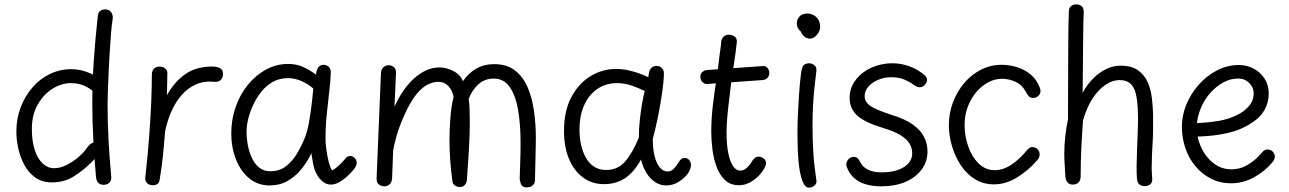

<svg xmlns="http://www.w3.org/2000/svg" viewBox="-20 -841 5909 880"><path d="M218 -5Q173 -5 141.5 -27.5Q110 -50 91 -86Q72 -122 63.5 -162Q55 -202 55 -238Q55 -297 74.5 -348.5Q94 -400 128.5 -440Q163 -480 209 -502Q255 -524 307 -524Q329 -524 351.5 -519Q374 -514 396 -504Q418 -494 437 -479Q454 -465 460 -455Q466 -445 466 -429Q466 -418 459.5 -411Q453 -404 441 -404Q433 -404 427.5 -406.5Q422 -409 416 -415Q396 -434 368.5 -447Q341 -460 305 -460Q262 -460 221 -434.5Q180 -409 153 -362Q126 -315 126 -250Q126 -195 139 -154.5Q152 -114 175.5 -92Q199 -70 228 -70Q255 -70 283.5 -84Q312 -98 335.5 -117.5Q359 -137 370 -152Q386 -175 395.5 -181.5Q405 -188 413 -188Q429 -188 437 -181Q445 -174 445 -161Q445 -151 434.5 -136.5Q424 -122 397 -95Q363 -61 319 -33Q275 -5 218 -5ZM455 6Q439 6 430.5 -3Q422 -12 420 -29Q412 -120 407.5 -204.5Q403 -289 403 -367Q403 -466 410 -565Q417 -664 428 -766Q429 -783 439 -790.5Q449 -798 463 -798Q473 -798 481.5 -792.5Q490 -787 494.5 -775.5Q499 -764 495 -744Q492 -726 489 -689Q486 -652 483 -606Q480 -560 478 -512.5Q476 -465 474.5 -425.5Q473 -386 473 -363Q473 -281 477.5 -198Q482 -115 490 -29Q491 -12 480.5 -3Q470 6 455 6Z M676 -501Q677 -519 687.5 -527.5Q698 -536 711 -536Q722 -536 730 -532Q738 -528 743 -520.5Q748 -513 747 -501L745 -405Q781 -468 830.5 -502Q880 -536 952 -536Q964 -536 975.5 -533.5Q987 -531 994.5 -524Q1002 -517 1002 -501Q1002 -492 998 -483.5Q994 -475 985.5 -470Q977 -465 964 -466Q917 -471 879 -454.5Q841 -438 813 -406Q785 -374 766 -331.5Q747 -289 737 -240Q734 -205 731.5 -177Q729 -149 726.5 -124.5Q724 -100 720.5 -74.5Q717 -49 712 -19Q711 -6 703 1Q695 8 680 8Q663 8 653.5 -2.5Q644 -13 646 -28Q657 -128 663.5 -213Q670 -298 673 -370Q676 -442 676 -501Z M1216 9Q1162 9 1122.5 -23.5Q1083 -56 1061.5 -110.5Q1040 -165 1040 -229Q1040 -294 1060.5 -352Q1081 -410 1117.5 -454Q1154 -498 1201 -523Q1248 -548 1301 -548Q1339 -548 1370.5 -533.5Q1402 -519 1428 -499Q1432 -526 1441 -535Q1450 -544 1462 -544Q1476 -544 1486.5 -535Q1497 -526 1496 -508Q1495 -470 1489 -421Q1483 -372 1477.5 -316.5Q1472 -261 1472 -204Q1472 -183 1476 -154Q1480 -125 1486.5 -99.5Q1493 -74 1502 -60Q1516 -67 1532 -81.5Q1548 -96 1563 -114Q1567 -120 1573 -123Q1579 -126 1585 -126Q1597 -126 1606 -116.5Q1615 -107 1615 -94Q1615 -87 1610 -77.5Q1605 -68 1596 -58Q1585 -45 1569 -30.5Q1553 -16 1534 -5.5Q1515 5 1496 5Q1477 5 1460 -8Q1443 -21 1431 -43.5Q1419 -66 1414 -97L1407 -139Q1389 -100 1362 -66.5Q1335 -33 1298.5 -12Q1262 9 1216 9ZM1110 -239Q1110 -208 1116 -175.5Q1122 -143 1135 -116Q1148 -89 1168.5 -72.5Q1189 -56 1219 -56Q1262 -56 1292 -80Q1322 -104 1343 -140Q1364 -176 1378 -212Q1388 -237 1394.5 -271.5Q1401 -306 1406.5 -348Q1412 -390 1416 -435Q1394 -455 1362.5 -469Q1331 -483 1301 -483Q1261 -483 1230 -465.5Q1199 -448 1176.5 -419Q1154 -390 1139 -357Q1124 -324 1117 -293Q1110 -262 1110 -239Z M2396 18Q2374 18 2368 3.5Q2362 -11 2362 -24Q2362 -42 2364 -87.5Q2366 -133 2366 -185Q2366 -271 2354.5 -337.5Q2343 -404 2316 -442.5Q2289 -481 2243 -481Q2201 -481 2171.5 -453.5Q2142 -426 2128 -387Q2131 -369 2132 -346.5Q2133 -324 2133 -301Q2133 -278 2133 -259Q2132 -200 2128.5 -143Q2125 -86 2120 -17Q2119 -4 2111 6Q2103 16 2089 16Q2075 16 2065.5 9.5Q2056 3 2054 -7Q2047 -59 2043.5 -106Q2040 -153 2040 -200Q2040 -221 2041 -245.5Q2042 -270 2044 -297Q2046 -324 2049.5 -349.5Q2053 -375 2059 -396Q2054 -426 2035.5 -446Q2017 -466 1988 -466Q1967 -466 1941.5 -454Q1916 -442 1889 -409.5Q1862 -377 1834 -315Q1810 -261 1798.5 -221Q1787 -181 1782 -152L1777 -23Q1776 -6 1766 3.5Q1756 13 1741 13Q1732 13 1723.5 9Q1715 5 1710.5 -2.5Q1706 -10 1706 -22L1726 -506Q1727 -523 1737 -532.5Q1747 -542 1762 -542Q1776 -542 1786 -532.5Q1796 -523 1795 -506L1788 -352Q1805 -390 1827.5 -423Q1850 -456 1876 -480Q1902 -504 1932 -518Q1962 -532 1996 -532Q2025 -532 2057 -516Q2089 -500 2102 -469Q2127 -506 2163 -526.5Q2199 -547 2245 -547Q2303 -547 2340 -518.5Q2377 -490 2398 -441.5Q2419 -393 2427.5 -332Q2436 -271 2436 -205Q2436 -197 2435.5 -174.5Q2435 -152 2434.5 -123Q2434 -94 2433 -65Q2432 -36 2432 -16Q2432 -1 2422.5 8Q2413 17 2396 18Z M2565 -240Q2565 -332 2598.5 -395.5Q2632 -459 2686.5 -492Q2741 -525 2804 -525Q2831 -525 2856.5 -519.5Q2882 -514 2906 -506Q2930 -498 2951 -487L2956 -514Q2960 -526 2969 -532.5Q2978 -539 2988 -539Q3004 -539 3013.5 -529Q3023 -519 3023 -504Q3023 -489 3020 -459Q3017 -429 3010.5 -388Q3004 -347 2994.5 -300Q2985 -253 2972 -205Q2972 -156 2981 -122.5Q2990 -89 3005.5 -72Q3021 -55 3040 -55Q3057 -55 3070 -69.5Q3083 -84 3093 -101Q3097 -108 3103 -112.5Q3109 -117 3119 -117Q3131 -117 3139 -107.5Q3147 -98 3147 -85Q3147 -76 3143 -65.5Q3139 -55 3133 -46Q3116 -23 3089.5 -7Q3063 9 3033 9Q3006 9 2982.5 -6.5Q2959 -22 2942.5 -49Q2926 -76 2918 -110Q2885 -50 2843.5 -23.5Q2802 3 2749 3Q2693 3 2651.5 -28Q2610 -59 2587.5 -113.5Q2565 -168 2565 -240ZM2636 -246Q2636 -209 2643.5 -176Q2651 -143 2666 -117Q2681 -91 2704 -76.5Q2727 -62 2758 -62Q2811 -62 2844.5 -100Q2878 -138 2908 -210Q2908 -250 2912.5 -291Q2917 -332 2923 -367Q2929 -402 2935 -424Q2904 -439 2873 -449.5Q2842 -460 2808 -460Q2757 -460 2718 -433.5Q2679 -407 2657.5 -359Q2636 -311 2636 -246Z M3220 -456Q3207 -456 3198.5 -466Q3190 -476 3190 -489Q3190 -504 3199.5 -511.5Q3209 -519 3220 -520L3473 -538Q3490 -540 3498 -529.5Q3506 -519 3506 -507Q3506 -494 3498.5 -485Q3491 -476 3475 -474ZM3285 -646Q3287 -665 3297 -673.5Q3307 -682 3321 -682Q3334 -682 3346.5 -674Q3359 -666 3357 -647Q3355 -626 3351 -596.5Q3347 -567 3342.5 -539Q3338 -511 3335 -493Q3330 -447 3324 -401Q3318 -355 3314 -312Q3310 -269 3310 -234Q3310 -178 3318 -139Q3326 -100 3340 -79.5Q3354 -59 3373 -59Q3389 -59 3403.5 -72.5Q3418 -86 3423 -96Q3431 -110 3439 -116.5Q3447 -123 3457 -123Q3470 -123 3480.5 -114.5Q3491 -106 3491 -93Q3491 -87 3488.5 -81Q3486 -75 3483 -69Q3465 -37 3433 -14.5Q3401 8 3367 8Q3328 8 3303.5 -15Q3279 -38 3265 -75Q3251 -112 3245.5 -154.5Q3240 -197 3240 -237Q3240 -297 3247.5 -360.5Q3255 -424 3266 -490Q3268 -503 3270.5 -525.5Q3273 -548 3276 -572.5Q3279 -597 3282 -617Q3285 -637 3285 -646Z M3632 -734Q3632 -751 3644 -765Q3656 -779 3681 -779Q3695 -779 3708.5 -772Q3722 -765 3730.5 -751Q3739 -737 3739 -717Q3739 -705 3732 -692.5Q3725 -680 3714.5 -672Q3704 -664 3692 -664Q3678 -664 3666.5 -673.5Q3655 -683 3650 -697Q3641 -704 3636.5 -713.5Q3632 -723 3632 -734ZM3655 -525Q3658 -536 3662.5 -541Q3667 -546 3674 -548.5Q3681 -551 3688 -551Q3701 -551 3712 -542.5Q3723 -534 3722 -518Q3717 -478 3713 -440Q3709 -402 3706.5 -359.5Q3704 -317 3704 -261Q3704 -228 3705 -197.5Q3706 -167 3708 -137Q3710 -107 3713.5 -76.5Q3717 -46 3722 -13Q3723 -3 3718 4Q3713 11 3705 15Q3697 19 3687 19Q3669 19 3657 -13.5Q3645 -46 3640 -101Q3635 -156 3635 -225Q3635 -268 3637 -315Q3639 -362 3642 -405Q3645 -448 3648.5 -480Q3652 -512 3655 -525Z M4217 -497Q4229 -487 4229 -474Q4228 -461 4218 -451Q4208 -441 4194 -441Q4188 -441 4181.5 -444Q4175 -447 4168 -452Q4151 -465 4126 -476Q4101 -487 4063 -487Q4033 -487 4005.5 -475.5Q3978 -464 3960.5 -444.5Q3943 -425 3943 -400Q3943 -374 3968.5 -356Q3994 -338 4065 -315Q4128 -296 4164 -270Q4200 -244 4215.5 -213Q4231 -182 4231 -147Q4231 -99 4203 -62.5Q4175 -26 4128 -6.5Q4081 13 4020 13Q3976 13 3944 2.5Q3912 -8 3891 -28.5Q3870 -49 3860 -79Q3856 -94 3866 -108Q3876 -122 3893 -122Q3905 -122 3911.5 -115Q3918 -108 3925 -94Q3934 -76 3958 -63.5Q3982 -51 4020 -51Q4086 -51 4123.5 -75.5Q4161 -100 4161 -138Q4161 -161 4149.5 -181.5Q4138 -202 4109 -220.5Q4080 -239 4026 -255Q3946 -279 3910 -310.5Q3874 -342 3874 -393Q3874 -427 3889.5 -455.5Q3905 -484 3932 -505.5Q3959 -527 3995 -539Q4031 -551 4071 -551Q4110 -551 4148.5 -537Q4187 -523 4217 -497Z M4536 4Q4487 4 4449 -19.5Q4411 -43 4384.5 -82.5Q4358 -122 4343.5 -170.5Q4329 -219 4329 -268Q4329 -322 4347.5 -371.5Q4366 -421 4399 -460Q4432 -499 4476 -521.5Q4520 -544 4570 -544Q4607 -544 4642 -533Q4677 -522 4704 -499.5Q4731 -477 4745 -441Q4747 -437 4748 -433Q4749 -429 4749 -424Q4749 -414 4744 -407Q4739 -400 4731.5 -396Q4724 -392 4715 -392Q4705 -392 4697.5 -398Q4690 -404 4683 -418Q4665 -452 4634.5 -466Q4604 -480 4571 -480Q4542 -480 4512 -465Q4482 -450 4457 -421.5Q4432 -393 4416.5 -354Q4401 -315 4401 -267Q4401 -218 4417.5 -170.5Q4434 -123 4464.5 -92.5Q4495 -62 4537 -61Q4580 -61 4619 -88.5Q4658 -116 4688 -154Q4695 -161 4700 -164Q4705 -167 4711 -167Q4721 -167 4728.5 -162.5Q4736 -158 4740.5 -150.5Q4745 -143 4745 -134Q4745 -128 4743 -121Q4741 -114 4734 -107Q4694 -60 4642 -28Q4590 4 4536 4Z M4879 -789Q4879 -804 4888.5 -812.5Q4898 -821 4913 -821Q4928 -821 4937.5 -812.5Q4947 -804 4947 -788Q4946 -767 4945.5 -738Q4945 -709 4944.5 -666.5Q4944 -624 4943.5 -563Q4943 -502 4942 -416Q4963 -454 4991 -482Q5019 -510 5051 -525Q5083 -540 5115 -540Q5167 -540 5196.5 -518.5Q5226 -497 5240.5 -463.5Q5255 -430 5259.5 -391Q5264 -352 5265 -315Q5266 -231 5262.5 -180Q5259 -129 5259 -90Q5258 -71 5259 -55.5Q5260 -40 5261 -20Q5262 -5 5252 3.5Q5242 12 5226 12Q5211 12 5201.5 3.5Q5192 -5 5191 -23Q5189 -47 5189.5 -82Q5190 -117 5191.5 -156Q5193 -195 5194.5 -231.5Q5196 -268 5196 -296Q5196 -395 5178 -434.5Q5160 -474 5111 -474Q5080 -474 5048.5 -453.5Q5017 -433 4989.5 -392.5Q4962 -352 4944 -290Q4939 -225 4936 -161.5Q4933 -98 4933 -30Q4932 -13 4922.5 -4Q4913 5 4896 5Q4882 5 4873.5 -4.5Q4865 -14 4863 -30Q4862 -57 4860 -84Q4858 -111 4858 -136Q4858 -176 4862.5 -216.5Q4867 -257 4875 -294Q4875 -398 4875.5 -472Q4876 -546 4876 -597Q4876 -648 4876.5 -682.5Q4877 -717 4877.5 -741.5Q4878 -766 4879 -789Z M5622 -1Q5571 -1 5529.5 -22.5Q5488 -44 5458 -80.5Q5428 -117 5412.5 -163.5Q5397 -210 5397 -260Q5397 -312 5417.5 -362Q5438 -412 5474.5 -453Q5511 -494 5558 -518.5Q5605 -543 5658 -543Q5697 -543 5728 -525.5Q5759 -508 5777 -479Q5795 -450 5795 -412Q5795 -371 5775 -336Q5755 -301 5717 -278Q5668 -245 5605.5 -231Q5543 -217 5469 -215Q5477 -176 5498 -142Q5519 -108 5551 -86.5Q5583 -65 5624 -65Q5665 -65 5700.5 -86.5Q5736 -108 5766 -144Q5772 -151 5777.5 -153.5Q5783 -156 5789 -156Q5799 -156 5806.5 -151.5Q5814 -147 5818.5 -139.5Q5823 -132 5823 -123Q5823 -117 5820.5 -110.5Q5818 -104 5811 -96Q5776 -55 5727 -28Q5678 -1 5622 -1ZM5466 -277Q5519 -279 5566 -287Q5613 -295 5650 -314Q5682 -329 5704 -354.5Q5726 -380 5726 -413Q5726 -431 5717 -446Q5708 -461 5692.5 -471Q5677 -481 5655 -481Q5619 -481 5586.5 -463Q5554 -445 5528 -416Q5502 -387 5486 -350.5Q5470 -314 5466 -277Z"/></svg>

Font: Playpen Sans Light
Style: Regular
Weight: 300
Designer: Laura Meseguer, Veronika Burian, José Scaglione
Foundry: TypeTogether
Version: Version 1.001